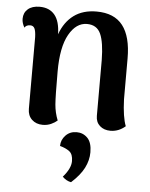

<svg xmlns="http://www.w3.org/2000/svg" viewBox="-55 -574 693 885"><g transform="rotate(5 291.5 -131.0)"><path d="M536 -13Q505 14 467 14Q437 14 418 -3Q399 -20 399 -49V-307Q398 -389 380.5 -428Q363 -467 317 -467Q267 -467 234 -408.5Q201 -350 201 -237Q201 -123 204 -85Q207 -47 221 -12Q210 -2 192.5 6Q175 14 154 14Q123 14 103.5 -4.5Q84 -23 84 -54V-386Q83 -414 77 -426Q71 -438 57 -438Q38 -438 31 -425Q19 -445 19 -465Q19 -493 38.5 -510Q58 -527 93 -527Q138 -527 162.5 -497.5Q187 -468 188 -408Q209 -466 251 -497Q293 -528 356 -528Q438 -528 477.5 -477Q517 -426 517 -325V-136Q520 -53 536 -13ZM267 244Q303 203 303 169Q303 137 286 124Q269 111 242 104Q242 76 262 55Q282 34 313 34Q343 34 363.5 55Q384 76 384 121Q384 158 366 193.5Q348 229 307 266Q285 262 267 244Z"/></g></svg>

Font: Arima Madurai ExtraBold
Style: Regular
Weight: 800
Designer: Joana Correia and Natanael Gama
Foundry: NDISCOVER
Version: Version 1.019